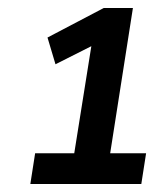

<svg xmlns="http://www.w3.org/2000/svg" viewBox="-20 -725 400 481"><path d="M56 -264 68 -341H166L211 -623L240 -625L119 -564L99 -631L240 -705H313L256 -341H346L334 -264Z"/></svg>

Font: Nunito Sans 10pt Condensed
Style: Bold Italic
Weight: 700
Width: 3
Italic angle: -9°
Designer: Vernon Adams
Foundry: Vernon Adams
Version: Version 3.101;gftools[0.9.27]